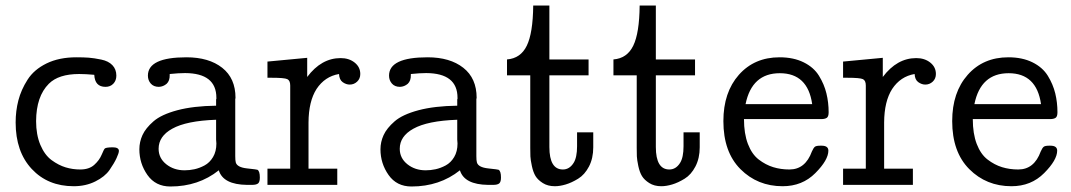

<svg xmlns="http://www.w3.org/2000/svg" viewBox="-20 -675 3910 701"><path d="M37.1 -228Q37.1 -270 47.1 -308.6Q57.1 -347.2 80.6 -384Q104 -420.9 149.9 -443.4Q195.8 -465.8 258.8 -465.8Q285.6 -465.8 304.4 -464.4Q323.2 -462.9 349.6 -457.5Q376 -452.1 390.4 -437Q404.8 -421.9 404.8 -398.9Q404.8 -380.9 393.8 -369.4Q382.8 -357.9 365.2 -357.9Q326.2 -357.9 324.2 -401.9Q292 -404.8 269 -404.8Q193.8 -404.8 158.2 -369.1Q112.3 -323.2 111.8 -232.9Q111.8 -183.1 127.4 -146Q143.1 -108.9 168.5 -90.3Q193.8 -71.8 219.5 -64Q245.1 -56.2 272.9 -56.2Q305.2 -56.2 324 -73Q342.8 -89.8 351.3 -110.4Q359.9 -130.9 362.8 -132.8Q366.7 -136.7 391.1 -137.2Q414.1 -137.2 414.1 -124Q414.1 -116.2 405.5 -97.7Q397 -79.1 379.9 -54.4Q362.8 -29.8 327.9 -12.5Q293 4.9 249 4.9Q154.8 4.9 95.9 -58.1Q37.1 -121.1 37.1 -228Z M488.8 -129.9Q488.8 -156.7 500.2 -181.9Q511.7 -207 540.3 -231.9Q568.8 -256.8 627.4 -272.5Q686 -288.1 769 -289.1V-312L770 -314Q770 -315.9 770 -317.9Q770 -407.7 655.8 -408.2Q632.8 -408.2 599.6 -404.8Q599.6 -402.8 599.6 -401.4Q600.1 -379.9 588.4 -369.1Q575.7 -358.4 560.1 -357.9Q541 -357.9 530.5 -369.9Q520 -381.8 520 -398.9Q520 -465.8 660.6 -465.8Q742.7 -465.8 791.3 -427.5Q839.8 -389.2 839.8 -317.9Q839.8 -316.9 839.4 -315.4Q838.9 -314 838.9 -313V-105Q838.9 -88.9 840.8 -82Q845.7 -64 882.3 -60.1Q918.9 -56.2 919.9 -55.2Q928.7 -50.3 928.7 -26.9Q928.7 -10.7 922.4 -5.4Q916 0 899.9 0H881.8Q794.9 -1 778.8 -53.2Q704.6 5.9 602.1 5.9Q547.9 5.9 518.3 -36.1Q488.8 -78.1 488.8 -129.9ZM559.1 -131.8Q559.1 -97.7 586.9 -75.4Q614.7 -53.2 653.8 -53.2Q671.9 -53.2 689.9 -57.1Q708 -61 726.8 -71Q745.6 -81.1 757.8 -101.6Q770 -122.1 770 -150.9Q770 -153.8 769.5 -158.4Q769 -163.1 769 -165V-237.8Q660.2 -233.9 608.9 -205.1Q559.1 -177.7 559.1 -131.8Z M956.5 0V-59.1H1039.6V-362.8Q1039.6 -380.9 1029.1 -386Q1018.6 -391.1 971.7 -391.1H956.5V-450.2L1101.6 -463.9V-394Q1153.3 -462.9 1223.6 -462.9Q1254.4 -462.9 1274.9 -446.5Q1295.4 -430.2 1295.4 -404.8Q1295.4 -387.7 1283.9 -377Q1272.5 -366.2 1256.8 -366.2Q1243.7 -366.2 1231.2 -375Q1218.8 -383.8 1217.8 -404.8Q1166 -396 1135.7 -350.1Q1106.9 -305.2 1106.4 -228V-59.1H1211.4V0Z M1369.1 -129.9Q1369.1 -156.7 1380.6 -181.9Q1392.1 -207 1420.7 -231.9Q1449.2 -256.8 1507.8 -272.5Q1566.4 -288.1 1649.4 -289.1V-312L1650.4 -314Q1650.4 -315.9 1650.4 -317.9Q1650.4 -407.7 1536.1 -408.2Q1513.2 -408.2 1480 -404.8Q1480 -402.8 1480 -401.4Q1480.5 -379.9 1468.8 -369.1Q1456.1 -358.4 1440.4 -357.9Q1421.4 -357.9 1410.9 -369.9Q1400.4 -381.8 1400.4 -398.9Q1400.4 -465.8 1541 -465.8Q1623 -465.8 1671.6 -427.5Q1720.2 -389.2 1720.2 -317.9Q1720.2 -316.9 1719.7 -315.4Q1719.2 -314 1719.2 -313V-105Q1719.2 -88.9 1721.2 -82Q1726.1 -64 1762.7 -60.1Q1799.3 -56.2 1800.3 -55.2Q1809.1 -50.3 1809.1 -26.9Q1809.1 -10.7 1802.7 -5.4Q1796.4 0 1780.3 0H1762.2Q1675.3 -1 1659.2 -53.2Q1585 5.9 1482.4 5.9Q1428.2 5.9 1398.7 -36.1Q1369.1 -78.1 1369.1 -129.9ZM1439.5 -131.8Q1439.5 -97.7 1467.3 -75.4Q1495.1 -53.2 1534.2 -53.2Q1552.2 -53.2 1570.3 -57.1Q1588.4 -61 1607.2 -71Q1626 -81.1 1638.2 -101.6Q1650.4 -122.1 1650.4 -150.9Q1650.4 -153.8 1649.9 -158.4Q1649.4 -163.1 1649.4 -165V-237.8Q1540.5 -233.9 1489.3 -205.1Q1439.5 -177.7 1439.5 -131.8Z M1831.1 -399.9V-458Q1880.9 -461.9 1903.3 -508.1Q1925.8 -554.2 1926.8 -654.8H1985.8V-458H2128.9V-399.9H1985.8V-138.2Q1985.8 -56.2 2035.2 -56.2Q2059.1 -56.2 2074.2 -80.1Q2086.9 -100.1 2086.9 -141.1Q2086.9 -142.6 2086.9 -144V-191.9H2146V-137.2Q2146 -97.2 2130.4 -67.1Q2114.7 -37.1 2090.8 -22.5Q2066.9 -7.8 2045.4 -1.5Q2023.9 4.9 2005.9 4.9Q1980 4.9 1961.9 -6.6Q1943.8 -18.1 1935.3 -32Q1926.8 -45.9 1921.9 -68.8Q1917 -91.8 1916.5 -104Q1916 -116.2 1916 -134.8V-399.9Z M2219.7 -399.9V-458Q2269.5 -461.9 2292 -508.1Q2314.5 -554.2 2315.4 -654.8H2374.5V-458H2517.6V-399.9H2374.5V-138.2Q2374.5 -56.2 2423.8 -56.2Q2447.8 -56.2 2462.9 -80.1Q2475.6 -100.1 2475.6 -141.1Q2475.6 -142.6 2475.6 -144V-191.9H2534.7V-137.2Q2534.7 -97.2 2519 -67.1Q2503.4 -37.1 2479.5 -22.5Q2455.6 -7.8 2434.1 -1.5Q2412.6 4.9 2394.5 4.9Q2368.7 4.9 2350.6 -6.6Q2332.5 -18.1 2324 -32Q2315.4 -45.9 2310.5 -68.8Q2305.7 -91.8 2305.2 -104Q2304.7 -116.2 2304.7 -134.8V-399.9Z M2621.1 -232.9Q2621.1 -337.9 2677.7 -401.9Q2734.4 -465.8 2826.2 -465.8Q2877 -465.8 2914.1 -447.5Q2951.2 -429.2 2970.2 -398.2Q2989.3 -367.2 2997.3 -334Q3005.4 -300.8 3005.4 -265.1Q3005.4 -249 2998.3 -244.6Q2991.2 -240.2 2978.5 -240.2H2696.3Q2696.3 -187 2710.7 -149.4Q2725.1 -111.8 2750.2 -92.5Q2775.4 -73.2 2803 -64.7Q2830.6 -56.2 2862.3 -56.2Q2920.4 -56.2 2944.3 -122.1Q2950.2 -135.3 2955.3 -139.2Q2960.4 -143.1 2975.1 -143.1H2979.5Q3004.4 -143.1 3004.4 -125Q3004.4 -90.8 2956.8 -43Q2909.2 4.9 2837.4 4.9Q2745.6 4.9 2683.3 -57.6Q2621.1 -120.1 2621.1 -232.9ZM2702.1 -294.9H2945.3Q2929.2 -407.7 2827.1 -407.7Q2725.1 -407.7 2702.1 -294.9Z M3058.1 0V-59.1H3141.1V-362.8Q3141.1 -380.9 3130.6 -386Q3120.1 -391.1 3073.2 -391.1H3058.1V-450.2L3203.1 -463.9V-394Q3254.9 -462.9 3325.2 -462.9Q3356 -462.9 3376.5 -446.5Q3397 -430.2 3397 -404.8Q3397 -387.7 3385.5 -377Q3374 -366.2 3358.4 -366.2Q3345.2 -366.2 3332.8 -375Q3320.3 -383.8 3319.3 -404.8Q3267.6 -396 3237.3 -350.1Q3208.5 -305.2 3208 -228V-59.1H3313V0Z M3456.5 -232.9Q3456.5 -337.9 3513.2 -401.9Q3569.8 -465.8 3661.6 -465.8Q3712.4 -465.8 3749.5 -447.5Q3786.6 -429.2 3805.7 -398.2Q3824.7 -367.2 3832.8 -334Q3840.8 -300.8 3840.8 -265.1Q3840.8 -249 3833.7 -244.6Q3826.7 -240.2 3814 -240.2H3531.7Q3531.7 -187 3546.1 -149.4Q3560.5 -111.8 3585.7 -92.5Q3610.8 -73.2 3638.4 -64.7Q3666 -56.2 3697.8 -56.2Q3755.9 -56.2 3779.8 -122.1Q3785.6 -135.3 3790.8 -139.2Q3795.9 -143.1 3810.5 -143.1H3814.9Q3839.8 -143.1 3839.8 -125Q3839.8 -90.8 3792.2 -43Q3744.6 4.9 3672.9 4.9Q3581.1 4.9 3518.8 -57.6Q3456.5 -120.1 3456.5 -232.9ZM3537.6 -294.9H3780.8Q3764.6 -407.7 3662.6 -407.7Q3560.5 -407.7 3537.6 -294.9Z"/></svg>

Font: CMU Concrete
Style: Roman
Weight: 500
Version: Version 0.7.0